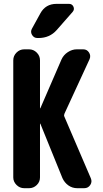

<svg xmlns="http://www.w3.org/2000/svg" viewBox="-20 -990 540 1010"><path d="M277.3 -969.7H342.8Q359.4 -969.7 366.2 -955.1Q373 -940.4 362.3 -927.7L278.3 -832Q241.2 -790 182.6 -790H176.8Q158.2 -790 148.4 -806.6Q138.7 -823.2 148.4 -839.8L192.4 -919.9Q219.7 -969.7 277.3 -969.7ZM318.4 -377 458 -51.8Q465.8 -33.2 454.6 -16.6Q443.4 0 422.9 0H386.7Q360.4 0 339.8 -14.6Q319.3 -29.3 308.6 -52.7L192.4 -338.9Q192.4 -339.8 191.4 -339.8Q190.4 -339.8 190.4 -338.9V-56.6Q190.4 -33.2 173.3 -16.6Q156.2 0 132.8 0H107.4Q84 0 66.9 -17.1Q49.8 -34.2 49.8 -56.6V-672.9Q49.8 -696.3 66.9 -713.4Q84 -730.5 107.4 -730.5H132.8Q156.2 -730.5 173.3 -713.4Q190.4 -696.3 190.4 -672.9V-420.9Q190.4 -419.9 191.4 -419.9Q192.4 -419.9 192.4 -420.9L303.7 -677.7Q314.5 -701.2 336.9 -715.8Q359.4 -730.5 383.8 -730.5H418Q437.5 -730.5 448.2 -713.9Q459 -697.3 451.2 -678.7L319.3 -392.6Q315.4 -383.8 318.4 -377Z"/></svg>

Font: Rounded Mgen+ 1m bold
Style: Bold
Weight: 700
Designer: [Source Han Sans]
Ryoko NISHIZUKA  (kana & ideographs); Paul D. Hunt (Latin, Greek & Cyrillic); Wenlong ZHANG  (bopomofo
Version: Version 1.059.20150602